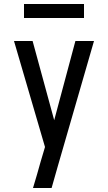

<svg xmlns="http://www.w3.org/2000/svg" viewBox="-20 -940 540 960"><path d="M145 0Q155 -33 164.5 -65.5Q174 -98 183 -131L205 -205L50 -735H143L251 -339L357 -735H450L269 -109L238 0ZM100 -850V-920H400V-850Z"/></svg>

Font: Iosevka Term Medium
Style: Regular
Weight: 500
Monospace: yes
Designer: Belleve Invis
Foundry: Belleve Invis
Version: Version 26.3.1